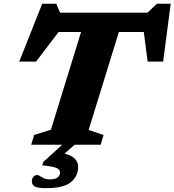

<svg xmlns="http://www.w3.org/2000/svg" viewBox="-20 -775 934 1028"><path d="M226 232.5Q183.5 232.5 167 223.8Q150.5 215 150.5 196Q150.5 181.5 158.8 171.8Q167 162 179 162Q187 162 204 173.8Q221 185.5 246.5 185.5Q301.5 185.5 301.5 146.5Q301.5 133 282.5 124.5Q263.5 116 206 110L212 92L313 0H147L163 -52.5L252.5 -80.5L414 -603.5H293.5L173 -445H83L206 -755H281L301.5 -707H769.5L820.5 -755H894L853.5 -445H770.5L750 -603.5H616.5L454.5 -79L534.5 -52.5L519 0H379.5L326 47.5Q367 58.5 382.8 76.8Q398.5 95 398.5 118.5Q398.5 168 359.8 200.2Q321 232.5 226 232.5Z"/></svg>

Font: Newsreader 6pt
Style: Bold Italic
Weight: 700
Italic angle: -17°
Designer: Hugues Gentile
Foundry: Production Type
Version: Version 1.003; ttfautohint (v1.8.3)